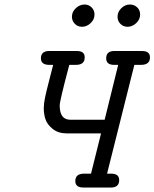

<svg xmlns="http://www.w3.org/2000/svg" viewBox="-20 -839 691 859"><path d="M163.1 -578.1Q163.1 -611.3 201.2 -610.8H324.2Q359.4 -610.8 358.9 -582Q358.9 -548.8 319.8 -548.8H290Q247.1 -387.7 247.1 -367.2Q247.1 -303.2 294.9 -303.2H448.2L508.8 -548.8H490.2Q455.1 -548.8 455.1 -578.1Q455.1 -611.3 492.2 -610.8H615.2Q651.4 -610.8 650.9 -582Q650.9 -548.8 610.8 -548.8H581.1L459 -62H478Q513.2 -62 513.2 -33.2Q513.2 0 476.1 0H353Q316.9 0 316.9 -28.8Q316.9 -62 356 -62H387.2L432.1 -242.2H278.8Q240.7 -242.2 215.8 -262.2Q190.9 -282.2 183.3 -305.7Q175.8 -329.1 175.8 -355Q175.8 -375 181.4 -402.1Q187 -429.2 199.5 -477.1Q211.9 -524.9 217.8 -548.8H199.2Q163.1 -549.3 163.1 -578.1ZM301.8 -764.2Q301.8 -786.1 319.3 -802.5Q336.9 -818.8 357.9 -818.8Q377 -818.8 389.9 -805.9Q402.8 -793 402.8 -773.9Q402.8 -752 385.5 -735.6Q368.2 -719.2 347.2 -719.2Q327.1 -719.2 314.5 -732.7Q301.8 -746.1 301.8 -764.2ZM505.9 -764.2Q505.9 -786.1 522.9 -802.5Q540 -818.8 561 -818.8Q580.1 -818.8 593.5 -806.4Q606.9 -793.9 606.9 -773.9Q606.9 -752 589.4 -735.6Q571.8 -719.2 550.8 -719.2Q531.7 -719.2 518.8 -732.2Q505.9 -745.1 505.9 -764.2Z"/></svg>

Font: CMU Typewriter Text
Style: Italic
Weight: 500
Italic angle: -14.04°
Version: Version 0.7.0